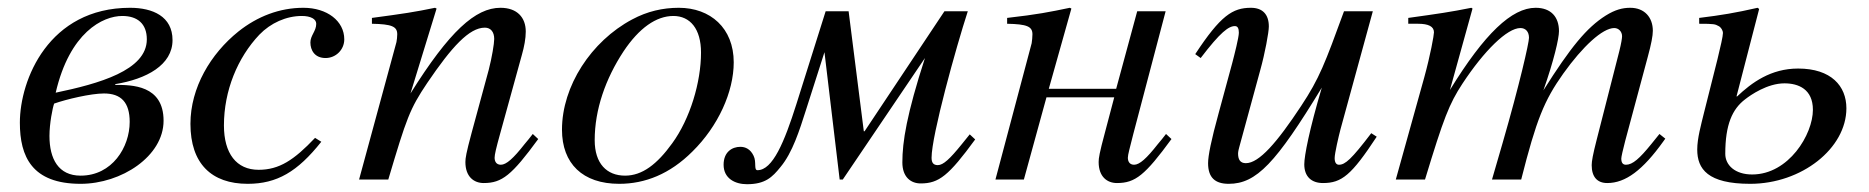

<svg xmlns="http://www.w3.org/2000/svg" viewBox="-20 -461 4799 493"><path d="M313 -148C313 -83 268 -10 187 -10C130 -10 107 -53 107 -112C107 -144 115 -184 119 -195C150 -206 213 -221 247 -221C291 -221 313 -198 313 -148ZM357 -360C357 -280 233 -246 123 -223C159 -378 244 -420 294 -420C333 -420 357 -400 357 -360ZM276 -245C356 -258 423 -294 423 -358C423 -419 372 -441 314 -441C105 -441 31 -256 31 -146C31 -59 62 11 187 11C292 11 400 -60 400 -151C400 -243 318 -243 276 -243Z M789 -107C735 -50 697 -25 644 -25C587 -25 555 -67 555 -139C555 -228 590 -313 646 -372C675 -402 715 -420 755 -420C778 -420 792 -412 792 -400C792 -381 777 -370 777 -352C777 -332 788 -312 816 -312C842 -312 864 -333 864 -360C864 -407 820 -441 759 -441C698 -441 641 -419 592 -380C521 -323 469 -236 469 -143C469 -41 523 11 616 11C691 11 744 -20 805 -97Z M1348 -117C1341 -108 1334 -99 1327 -91C1298 -54 1280 -38 1266 -38C1254 -38 1250 -47 1250 -56C1250 -64 1254 -81 1264 -117L1320 -320C1326 -341 1330 -362 1330 -380C1330 -416 1308 -441 1265 -441C1201 -441 1134 -381 1034 -221L1101 -439L1097 -441C1044 -430 1017 -426 935 -415V-400C986 -399 1000 -393 1000 -373C1000 -367 999 -358 998 -353L902 0H977C1024 -158 1032 -181 1077 -248C1140 -341 1185 -390 1225 -390C1240 -390 1249 -379 1249 -361C1249 -349 1243 -313 1235 -282L1191 -120C1177 -68 1175 -55 1175 -45C1175 -7 1197 9 1222 9C1269 9 1294 -11 1362 -104Z M1780 -326C1780 -250 1752 -156 1706 -93C1667 -39 1629 -10 1585 -10C1538 -10 1507 -41 1507 -101C1507 -180 1535 -259 1581 -329C1621 -389 1665 -420 1709 -420C1752 -420 1780 -387 1780 -326ZM1864 -301C1864 -389 1804 -441 1723 -441C1682 -441 1642 -432 1603 -411C1498 -355 1423 -240 1423 -128C1423 -41 1476 11 1570 11C1636 11 1700 -14 1758 -72C1824 -137 1864 -225 1864 -301Z M2470 -116 2449 -90C2419 -53 2402 -37 2388 -37C2376 -37 2372 -44 2372 -56C2372 -113 2435 -340 2465 -432H2405L2200 -124H2198L2159 -432H2100L2025 -194C1994 -96 1964 -24 1925 -24C1915 -24 1923 -45 1915 -61C1907 -78 1894 -84 1881 -84C1860 -84 1838 -71 1838 -38C1838 -3 1867 12 1898 12C1945 12 1963 -6 1984 -32C2015 -69 2033 -127 2049 -177L2097 -327L2136 0H2144L2355 -312C2308 -167 2297 -97 2297 -44C2297 -6 2319 10 2344 10C2391 10 2416 -10 2484 -103Z M2974 -117C2967 -108 2960 -99 2953 -91C2924 -54 2906 -38 2892 -38C2880 -38 2876 -47 2876 -56C2876 -64 2881 -81 2890 -117L2973 -432H2900L2846 -233H2673L2731 -439L2727 -441C2674 -430 2645 -424 2566 -415V-400C2617 -399 2631 -393 2631 -373C2631 -367 2630 -355 2629 -350L2536 0H2609L2667 -211H2841L2817 -120C2803 -68 2801 -55 2801 -45C2801 -7 2823 9 2848 9C2895 9 2920 -11 2988 -104Z M3501 -119C3450 -52 3434 -38 3418 -38C3411 -38 3407 -44 3407 -55C3407 -67 3417 -110 3422 -129L3505 -432H3431C3382 -298 3368 -260 3321 -189C3259 -95 3213 -42 3179 -42C3164 -42 3159 -52 3159 -67C3159 -71 3161 -80 3162 -83L3216 -281C3228 -324 3238 -378 3238 -393C3238 -424 3222 -441 3192 -441C3145 -441 3114 -421 3049 -322L3063 -312C3114 -379 3135 -394 3151 -394C3158 -394 3161 -388 3161 -377C3161 -365 3150 -322 3144 -299L3109 -170C3090 -101 3082 -61 3082 -42C3082 -5 3100 11 3135 11C3206 11 3256 -42 3374 -236C3342 -128 3329 -61 3329 -39C3329 -8 3347 9 3377 9C3425 9 3450 -11 3515 -110Z M4256 -105 4241 -117 4220 -91C4190 -54 4172 -38 4155 -38C4147 -38 4143 -43 4143 -54C4143 -58 4147 -76 4153 -99L4211 -315C4220 -348 4224 -369 4224 -382C4224 -416 4203 -441 4166 -441C4146 -441 4127 -436 4103 -421C4054 -390 4013 -340 3943 -229C3970 -306 3983 -362 3983 -381C3983 -417 3963 -441 3923 -441C3862 -441 3792 -375 3703 -230L3761 -439L3758 -441C3703 -430 3675 -426 3596 -415V-400H3621C3648 -400 3662 -393 3662 -378C3662 -371 3653 -320 3637 -262L3564 0H3639C3687 -158 3701 -194 3735 -246C3791 -331 3850 -389 3884 -389C3897 -389 3906 -380 3906 -364C3906 -351 3882 -245 3838 -93L3811 0H3886C3925 -154 3945 -203 3994 -272C4044 -342 4095 -389 4125 -389C4136 -389 4145 -380 4145 -368C4145 -363 4143 -350 4138 -330L4080 -103C4070 -64 4067 -47 4067 -37C4067 -7 4081 9 4107 9C4154 9 4198 -24 4251 -98Z M4635 -179C4635 -116 4573 -13 4479 -13C4435 -13 4410 -37 4410 -66C4410 -141 4428 -181 4461 -206C4475 -217 4518 -247 4562 -247C4598 -247 4635 -232 4635 -179ZM4439 -214 4497 -438 4493 -441C4436 -428 4400 -422 4343 -415V-400C4381 -400 4384 -399 4393 -394C4399 -391 4404 -383 4404 -376C4404 -368 4398 -342 4390 -309L4355 -170C4348 -141 4338 -106 4338 -77C4338 -27 4365 11 4474 11C4606 11 4721 -80 4721 -183C4721 -240 4682 -285 4597 -285C4527 -285 4478 -249 4440 -213Z"/></svg>

Font: XITS
Style: Italic
Weight: 400
Italic angle: -16.33°
Designer: MicroPress Inc., with final additions and corrections provided by Coen Hoffman, Elsevier (retired)
Version: Version 1.302